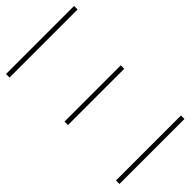

<svg xmlns="http://www.w3.org/2000/svg" viewBox="-230 -805 884 884"><g transform="rotate(-45 211.5 -363.5)"><path d="M433.2 -704.5H-9.9V-727.3H433.2ZM424.7 0H1.4V-22.7H424.7ZM392 -359.4H25.6V-382.1H392Z"/></g></svg>

Font: Linik Sans Thin
Style: Regular
Weight: 100
Designer: Fonts by Rasmus Andersson / Changes by Cristiano Sobral with parts from Marc Monis
Foundry: rsms
Version: Version 3.020; ttfautohint (v1.6)